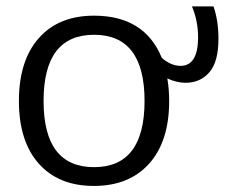

<svg xmlns="http://www.w3.org/2000/svg" viewBox="-20 -580 718 609"><path d="M657.2 -559.6Q672.9 -514.6 672.9 -457Q672.9 -383.8 644 -350.6Q615.2 -317.4 568.4 -317.4Q541 -317.4 510.7 -331.1Q516.6 -297.9 516.6 -259.8Q516.6 -131.8 453.1 -61Q389.6 9.8 277.8 9.8Q166 9.8 103 -61Q40 -131.8 40 -259.8Q40 -387.7 103 -459Q166 -530.3 278.3 -530.3Q438.5 -530.3 493.2 -396.5Q522.5 -371.1 552.7 -371.1Q607.4 -371.1 608.4 -460Q608.4 -513.7 588.9 -559.6ZM118.2 -259.8Q118.2 -49.8 278.3 -49.8Q438.5 -49.8 438.5 -259.8Q438.5 -469.7 278.3 -469.7Q118.2 -469.7 118.2 -259.8Z"/></svg>

Font: Mgen+ 1c regular
Style: Regular
Weight: 400
Designer: [Source Han Sans]
Ryoko NISHIZUKA  (kana & ideographs); Paul D. Hunt (Latin, Greek & Cyrillic); Wenlong ZHANG  (bopomofo
Version: Version 1.059.20150602